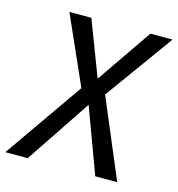

<svg xmlns="http://www.w3.org/2000/svg" viewBox="-136 -779 807 870"><g transform="rotate(15 267.0 -344.5)"><path d="M83 -689H186L285 -430L335 -372L492 0H389L276 -305L226 -367ZM463 -689H567L338 -372L276 -305L72 0H-33L223 -367L285 -430Z"/></g></svg>

Font: Fira Sans Variable
Style: Italic
Weight: 397
Italic angle: -8°
Designer: Carrois Corporate & Edenspiekermann AG
Foundry: Carrois Corporate GbR & Edenspiekermann AG
Version: Version 4.202